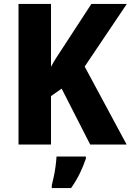

<svg xmlns="http://www.w3.org/2000/svg" viewBox="-20 -734 664 975"><path d="M623 0H438L293 -284L239 -246V0H74V-714H239V-395Q251 -418 267 -442.5Q283 -467 300 -493L444 -714H624L410 -396ZM416 72Q403 110 385 147Q367 184 341 221H243V207Q248 188 253.5 161.5Q259 135 262.5 108Q266 81 267 61H416Z"/></svg>

Font: Noto Sans Khmer UI SemiCondensed ExtraBold
Style: Regular
Weight: 800
Width: 4
Designer: Danh Hong and the Monotype Design Team
Foundry: Monotype Imaging Inc.
Version: Version 2.002; ttfautohint (v1.8.4.7-5d5b)